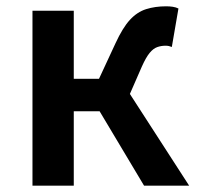

<svg xmlns="http://www.w3.org/2000/svg" viewBox="-20 -589 631 609"><path d="M83 0V-555H214V-339H294L346 -451Q369 -501 392 -526Q415 -551 443.5 -560Q472 -569 507 -569Q518 -569 528 -567.5Q538 -566 546 -562L525 -440Q520 -442 515.5 -443Q511 -444 505 -444Q491 -444 478.5 -439.5Q466 -435 454.5 -421Q443 -407 430 -378L392 -291L580 0H437L296 -236H214V0Z"/></svg>

Font: Noto Sans JP SemiBold
Style: Regular
Weight: 600
Designer: Ryoko NISHIZUKA  (kana, bopomofo & ideographs); Paul D. Hunt (Latin, Greek & Cyrillic); Sandoll Communications , Soo-you
Foundry: Adobe
Version: Version 2.004-H2;hotconv 1.0.118;makeotfexe 2.5.65603